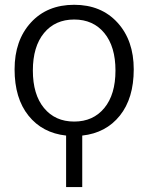

<svg xmlns="http://www.w3.org/2000/svg" viewBox="-20 -550 609 790"><path d="M318.4 7.8V219.7H252V7.8Q154.3 -2.9 97.2 -74.2Q40 -145.5 40 -264.6Q40 -383.8 106.9 -457Q173.8 -530.3 285.2 -530.3Q396.5 -530.3 463.4 -457Q530.3 -383.8 530.3 -264.6Q530.3 -145.5 473.1 -74.2Q416 -2.9 318.4 7.8ZM161.1 -414.1Q115.2 -358.4 115.2 -259.8Q115.2 -161.1 161.1 -105.5Q207 -49.8 285.2 -49.8Q363.3 -49.8 409.2 -105.5Q455.1 -161.1 455.1 -259.8Q455.1 -358.4 409.2 -414.1Q363.3 -469.7 285.2 -469.7Q207 -469.7 161.1 -414.1Z"/></svg>

Font: GenEi M Gothic v2 Regular
Style: Regular
Weight: 400
Version: Version 2.0